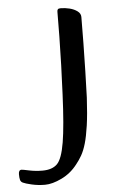

<svg xmlns="http://www.w3.org/2000/svg" viewBox="-176 -562 528 845"><g transform="rotate(-5 87.5 -140.0)"><path d="M-11 244Q-42 244 -70 237.5Q-98 231 -108 226Q-117 222 -119.5 213Q-122 204 -122 188Q-122 169 -109 169Q-104 169 -76 175Q-48 181 -17 181Q26 181 48 159Q70 137 82 65Q94 -7 100 -146Q103 -208 105 -273Q107 -338 108 -399Q109 -460 109 -510Q109 -517 112 -520.5Q115 -524 124 -524Q144 -524 164 -519Q184 -514 198 -503.5Q212 -493 212 -478Q212 -426 211 -363Q210 -300 208.5 -237Q207 -174 205 -122Q201 -48 194 0.5Q187 49 178 79.5Q169 110 157.5 130Q146 150 133 166Q104 204 62.5 224Q21 244 -11 244Z"/></g></svg>

Font: BriemHand
Style: Regular
Weight: 400
Designer: Gunnlaugur SE Briem, Eben Sorkin
Foundry: Sorkin Type
Version: Version 1.001; ttfautohint (v1.8.4.7-5d5b)